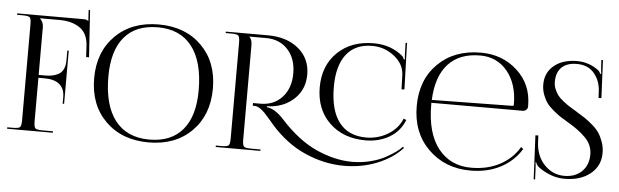

<svg xmlns="http://www.w3.org/2000/svg" viewBox="-51 -962 3840 1192"><g transform="rotate(5 1869.5 -366.0)"><path d="M18 0V-9H53Q89 -9 97.5 -17.5Q106 -26 106 -62V-657Q106 -693 97.5 -701.5Q89 -710 53 -710H18V-719H434Q452 -719 461 -710H462L458 -778L467 -779L486 -486H468L464 -556Q460 -632 411 -666.5Q362 -701 283 -701H162V-700Q184 -678 184 -648V-350H224Q249 -350 267.5 -353.5Q286 -357 306 -367Q326 -377 337 -399.5Q348 -422 348 -456V-516H357V-185H348V-226Q348 -278 316 -305Q284 -332 224 -332H184V-62Q184 -26 193 -17.5Q202 -9 238 -9H303V0Z M900 8Q733 8 631 -93Q529 -194 529 -360Q529 -525 631 -626Q733 -727 900 -727Q1066 -727 1167.5 -626Q1269 -525 1269 -360Q1269 -194 1167.5 -93Q1066 8 900 8ZM903 -10Q1039 -10 1110.5 -95Q1182 -180 1182 -341Q1182 -520 1108.5 -614.5Q1035 -709 896 -709Q759 -709 687.5 -624Q616 -539 616 -378Q616 -199 689.5 -104.5Q763 -10 903 -10Z M2483 -96Q2423 -30 2327 8.5Q2231 47 2121 47Q1998 47 1877.5 -6Q1757 -59 1659 -171L1638 -196Q1614 -224 1601 -237.5Q1588 -251 1570.5 -263Q1553 -275 1537 -275H1525V-292H1571Q1655 -292 1706.5 -348.5Q1758 -405 1758 -497Q1758 -589 1706.5 -645Q1655 -701 1571 -701H1467V-700Q1484 -683 1484 -648V-62Q1484 -26 1493 -17.5Q1502 -9 1538 -9H1596V0H1318V-9H1353Q1389 -9 1397.5 -17.5Q1406 -26 1406 -62V-657Q1406 -693 1397.5 -701.5Q1389 -710 1353 -710H1318V-719H1579Q1699 -719 1772 -658Q1845 -597 1845 -497Q1845 -407 1785 -348Q1725 -289 1633 -281L1613 -280V-274Q1664 -269 1721 -206Q1830 -86 1945.5 -34Q2061 18 2170 18Q2227 18 2281 4.5Q2335 -9 2373.5 -30Q2412 -51 2437 -69Q2462 -87 2476 -103ZM2454 -458 2436 -457 2433 -550Q2429 -616 2368.5 -663Q2308 -710 2232 -710Q2127 -710 2071.5 -639.5Q2016 -569 2016 -436Q2016 -291 2074 -215.5Q2132 -140 2243 -140Q2316 -140 2378 -177Q2440 -214 2465 -277L2482 -270Q2454 -198 2388.5 -160Q2323 -122 2241 -122Q2101 -122 2015 -205.5Q1929 -289 1929 -426Q1929 -561 2014.5 -644Q2100 -727 2240 -727Q2348 -727 2423 -663Q2430 -656 2434 -643L2441 -645Q2439 -655 2438 -674L2436 -747H2445Z M2628 -390Q2628 -384 2628 -378Q2628 -201 2703.5 -105.5Q2779 -10 2909 -10Q3009 -10 3086 -50.5Q3163 -91 3207 -165L3221 -154Q3174 -77 3092.5 -34.5Q3011 8 2906 8Q2747 8 2643 -94.5Q2539 -197 2539 -362Q2539 -526 2640.5 -626.5Q2742 -727 2908 -727Q3042 -727 3135 -642Q3228 -557 3228 -424V-419Q3228 -407 3219 -398.5Q3210 -390 3197 -390ZM2629 -408 3131 -415Q3139 -415 3139 -424Q3139 -552 3074.5 -630.5Q3010 -709 2904 -709Q2776 -709 2705.5 -632Q2635 -555 2629 -408Z M3289 -245 3307 -246 3309 -205Q3313 -118 3365 -64Q3417 -10 3489 -10Q3557 -10 3598 -50Q3639 -90 3639 -156Q3639 -187 3627 -214Q3615 -241 3591 -264Q3567 -287 3544.5 -303.5Q3522 -320 3487 -341Q3453 -361 3434.5 -373Q3416 -385 3388.5 -408Q3361 -431 3346.5 -451.5Q3332 -472 3321 -501.5Q3310 -531 3310 -565Q3310 -638 3364 -682.5Q3418 -727 3507 -727Q3581 -727 3640 -683Q3651 -675 3656 -660L3663 -662Q3661 -670 3659 -694L3656 -747H3666L3677 -511L3659 -510L3657 -552Q3654 -617 3615.5 -663Q3577 -709 3507 -709Q3446 -709 3413 -677.5Q3380 -646 3380 -587Q3380 -563 3389 -541.5Q3398 -520 3409.5 -504.5Q3421 -489 3444.5 -470.5Q3468 -452 3484 -442Q3500 -432 3530 -414Q3563 -394 3584 -380Q3605 -366 3632.5 -342.5Q3660 -319 3675.5 -296Q3691 -273 3702.5 -240.5Q3714 -208 3714 -172Q3714 -91 3652.5 -41.5Q3591 8 3491 8Q3411 8 3333 -46Q3315 -59 3308 -79L3304 -78Q3307 -65 3308 -35L3311 28H3302Z"/></g></svg>

Font: FoglihtenNo06
Style: Regular
Weight: 500
Designer: gluk (gluksza@wp.pl)
Foundry: gluk (gluksza@wp.pl)
Version: Version 0.76